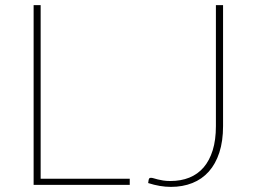

<svg xmlns="http://www.w3.org/2000/svg" viewBox="-20 -723 996 751"><path d="M487.5 -24V0H111.5V-703H139V-24ZM852.5 -230Q852.5 -171 838 -126.5Q823.5 -82 796.8 -52Q770 -22 732.2 -7Q694.5 8 648.5 8Q606 8 559.5 -7Q560 -10 560.5 -13.2Q561 -16.5 561.5 -20Q562.5 -22.5 563.8 -25Q565 -27.5 570.5 -27.5Q575 -27.5 581.5 -25.5Q588 -23.5 597 -21.2Q606 -19 618 -17Q630 -15 646.5 -15Q687.5 -15 720.5 -28.2Q753.5 -41.5 776.5 -68.2Q799.5 -95 812 -135.2Q824.5 -175.5 824.5 -229.5V-703H852.5Z"/></svg>

Font: Lato ExtraLight
Style: Regular
Weight: 275
Designer: Lukasz Dziedzic with Adam Twardoch and Botio Nikoltchev
Foundry: tyPoland Lukasz Dziedzic
Version: Version 2.015; 2015-08-06; http://www.latofonts.com/